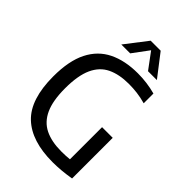

<svg xmlns="http://www.w3.org/2000/svg" viewBox="-273 -1059 1179 1179"><g transform="rotate(45 317.0 -469.0)"><path d="M414.5 7Q232 7 138.8 -81.2Q45.5 -169.5 45.5 -369Q45.5 -504 87.8 -587.8Q130 -671.5 209.5 -710.5Q289 -749.5 400 -749.5Q480 -749.5 555 -729V-644.5Q515.5 -655.5 479.5 -660Q443.5 -664.5 407 -664.5Q323.5 -664.5 265.8 -636.8Q208 -609 178.2 -544Q148.5 -479 148.5 -368Q148.5 -261.5 177.5 -197.8Q206.5 -134 263.8 -105.8Q321 -77.5 407 -77.5Q444 -77.5 478 -81V-360H570.5V-7Q487.5 7 414.5 7ZM202.5 -802.5 313.5 -946.5H400.5L511.5 -802.5H434.5L357 -907L279.5 -802.5Z"/></g></svg>

Font: Encode Sans Semi Condensed Medium
Style: Regular
Weight: 500
Width: 4
Designer: Multiple Designers
Foundry: Impallari Type
Version: Version 3.000; ttfautohint (v1.8.3) -l 8 -r 50 -G 200 -x 14 